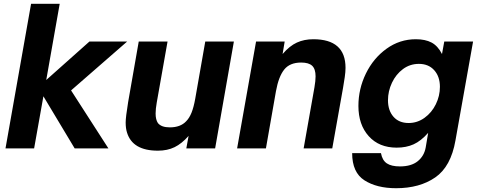

<svg xmlns="http://www.w3.org/2000/svg" viewBox="-20 -783 2524 1013"><path d="M160 0H9L144 -763H295L224 -361L452 -564H651L355 -306L552 0H374L209 -275Z M650 -84Q643 -106 643 -137Q643 -164 656 -244L712 -564H864L807 -242Q801 -208 801 -184Q801 -152 813 -134Q831 -111 876 -111Q932 -111 962 -143Q979 -160 990.5 -188.5Q1002 -217 1010 -262L1063 -564H1214L1115 0H963L975 -66Q939 -25 901 -6.5Q863 12 813 12Q679 12 650 -84Z M1231 0 1331 -564H1482L1471 -498Q1508 -541 1546.5 -558.5Q1585 -576 1633 -576Q1803 -576 1803 -425Q1803 -404 1799 -376.5Q1795 -349 1790 -320L1733 0H1582L1639 -322Q1645 -357 1645 -380Q1645 -419 1627 -436Q1609 -453 1569 -453Q1509 -453 1479.5 -416Q1450 -379 1436 -302L1383 0Z M1838 25H1990Q1997 63 2021 79Q2045 95 2090 95Q2150 95 2184 67.5Q2218 40 2226 -5L2239 -82Q2201 -39 2162 -21.5Q2123 -4 2073 -4Q1980 -4 1925.5 -64.5Q1871 -125 1871 -224Q1871 -314 1910.5 -395Q1950 -476 2019.5 -526Q2089 -576 2174 -576Q2224 -576 2257 -558.5Q2290 -541 2312 -498L2324 -564H2476L2383 -42Q2359 96 2276.5 153Q2194 210 2070 210Q1968 210 1903 168.5Q1838 127 1838 25ZM2301 -325Q2301 -379 2271 -412.5Q2241 -446 2190 -446Q2143 -446 2106 -418.5Q2069 -391 2048 -346.5Q2027 -302 2027 -254Q2027 -200 2056 -167Q2085 -134 2136 -134Q2182 -134 2220 -161.5Q2258 -189 2279.5 -233Q2301 -277 2301 -325Z"/></svg>

Font: Open Sauce One ExtraBold Italic
Style: Regular
Weight: 800
Italic angle: -10°
Designer: Alfredo Marco Pradil
Foundry: Creative Sauce Fz LLC
Version: Version 1.477